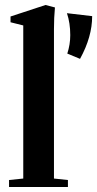

<svg xmlns="http://www.w3.org/2000/svg" viewBox="-20 -746 388 766"><path d="M16.1 0V-27.8L72.8 -33.7V-644.5L22 -657.2V-680.2L161.6 -726.1L199.2 -716.3Q195.3 -676.3 195.3 -629.9V-33.7L251 -27.8V0ZM248.5 -532.2Q260.3 -568.4 260.3 -606Q260.3 -653.8 247.1 -693.4L347.7 -681.6Q347.7 -599.1 299.3 -511.2Z"/></svg>

Font: Elstob 14pt
Style: Bold
Weight: 700
Designer: Peter S. Baker
Version: Version 1.015